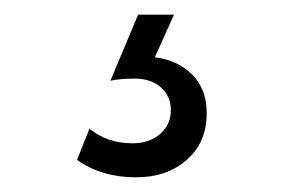

<svg xmlns="http://www.w3.org/2000/svg" viewBox="-20 -29 390 264"><path d="M85.9 190.9 103 147.9Q127.4 168 162.1 168Q186.5 168 201.2 154.3Q215.8 140.6 214.8 121.1Q214.8 103.5 201.4 91.3Q188 79.1 165 79.1Q145 79.1 131.8 82L169.9 -8.8H219.2L192.9 49.8Q224.6 53.7 244.4 73.7Q264.2 93.8 264.2 126Q264.6 166 237.3 190.4Q210 214.8 167 214.8Q119.6 214.8 85.9 190.9Z"/></svg>

Font: Montserrat Light
Style: Regular
Weight: 300
Designer: Julieta Ulanovsky
Foundry: Julieta Ulanovsky
Version: Version 1.000;PS 002.000;hotconv 1.0.70;makeotf.lib2.5.58329